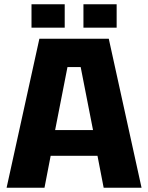

<svg xmlns="http://www.w3.org/2000/svg" viewBox="-20 -882 696 902"><path d="M11 0 165 -700H491L645 0H467L438 -150H218L189 0ZM239 -271H417L359 -567H297ZM128 -752V-862H284V-752ZM372 -752V-862H528V-752Z"/></svg>

Font: Tektur
Style: Bold
Weight: 700
Designer: Adam Jagosz
Foundry: Adam Jagosz
Version: Version 1.005;gftools[0.9.30]